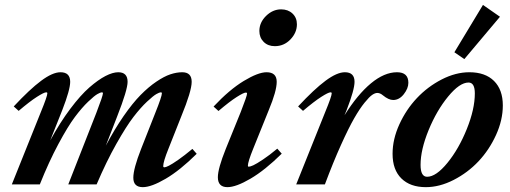

<svg xmlns="http://www.w3.org/2000/svg" viewBox="-20 -753 2082 784"><path d="M28.3 0 147 -295.9Q173.3 -359.9 173.3 -372.1Q173.3 -376 168.5 -376Q159.7 -376 130.6 -357.4Q101.6 -338.9 56.2 -300.3L36.1 -318.4Q101.6 -388.7 148.2 -423.3Q194.8 -458 227.1 -458Q266.6 -458 266.6 -418.9Q266.6 -386.7 234.4 -303.7L185.1 -179.7Q225.1 -252.9 267.1 -308.8Q309.1 -364.7 345 -396Q380.9 -427.2 410.6 -442.6Q440.4 -458 462.9 -458Q501 -458 501 -418.9Q501 -386.2 458.5 -277.8L412.1 -158.2Q447.8 -225.6 484.6 -278.8Q521.5 -332 554 -365Q586.4 -397.9 618.2 -419.4Q649.9 -440.9 675.5 -449.5Q701.2 -458 724.1 -458Q762.7 -458 762.7 -418.9Q762.7 -381.3 720.2 -277.8L668 -146Q646.5 -92.8 646.5 -74.7Q646.5 -69.8 651.4 -69.8Q656.7 -69.8 669.4 -76.2Q682.1 -82.5 707.8 -100.3Q733.4 -118.2 765.6 -145L783.2 -125Q715.3 -57.6 656.7 -23.2Q598.1 11.2 563 11.2Q524.4 11.2 524.4 -27.3Q524.4 -64 556.2 -145L614.3 -292.5Q641.1 -359.4 641.1 -372.6Q641.1 -376 636.2 -376Q631.3 -376 618.9 -369.1Q606.4 -362.3 580.3 -337.9Q554.2 -313.5 524.9 -275.4Q495.6 -237.3 454.8 -165Q414.1 -92.8 374.5 0H258.8L373.5 -292.5Q400.4 -362.3 400.4 -372.6Q400.4 -376 395.5 -376Q390.6 -376 378.2 -369.1Q365.7 -362.3 340.1 -337.9Q314.5 -313.5 285.9 -275.4Q257.3 -237.3 218.5 -165Q179.7 -92.8 142.6 0Z M1102.1 -564.5Q1074.2 -564.5 1056.6 -582Q1039.1 -599.6 1039.1 -626.5Q1039.1 -661.1 1066.4 -688Q1093.8 -714.8 1127.9 -714.8Q1156.2 -714.8 1174.3 -697.8Q1192.4 -680.7 1192.4 -653.8Q1192.4 -619.6 1166 -592Q1139.6 -564.5 1102.1 -564.5ZM908.7 11.2Q869.6 11.2 869.6 -29.3Q869.6 -64.5 901.9 -145L962.9 -295.4Q988.8 -361.3 988.8 -371.1Q988.8 -375 983.9 -375Q975.1 -375 946.3 -356.7Q917.5 -338.4 872.1 -299.8L852.1 -317.9Q916.5 -386.7 975.3 -422.4Q1034.2 -458 1068.4 -458Q1109.9 -458 1109.9 -418.9Q1109.9 -381.3 1077.6 -303.7L1014.2 -146.5Q992.2 -92.3 992.2 -76.2Q992.2 -72.3 995.6 -72.3Q1001.5 -72.3 1014.4 -78.1Q1027.3 -84 1053.7 -101.6Q1080.1 -119.1 1112.3 -146L1130.4 -125.5Q1062 -58.1 1002.9 -23.4Q943.8 11.2 908.7 11.2Z M1189.5 0 1308.1 -295.9Q1334.5 -359.9 1334.5 -372.1Q1334.5 -376 1329.6 -376Q1320.8 -376 1291.7 -357.4Q1262.7 -338.9 1217.3 -300.3L1197.3 -318.4Q1262.7 -388.7 1309.3 -423.3Q1356 -458 1388.2 -458Q1427.7 -458 1427.7 -418.9Q1427.7 -386.7 1395.5 -303.7L1386.7 -282.2Q1439.9 -367.2 1494.6 -412.6Q1549.3 -458 1601.1 -458Q1647.5 -458 1647.5 -415Q1647.5 -392.1 1628.9 -368.4Q1610.4 -344.7 1585.4 -344.7Q1566.9 -344.7 1543.5 -363.8Q1532.2 -373.5 1520.5 -373.5Q1511.7 -373.5 1500 -365.7Q1488.3 -357.9 1468.5 -333.5Q1448.7 -309.1 1426.3 -270Q1403.8 -231 1372.3 -161.1Q1340.8 -91.3 1306.6 0Z M1876 -511.7 1835.4 -539.6 1952.1 -732.9 2021.5 -684.6ZM1718.8 11.2Q1655.3 11.2 1619.1 -24.2Q1583 -59.6 1583 -125Q1583 -184.6 1610.8 -245.4Q1638.7 -306.2 1682.4 -352.5Q1726.1 -398.9 1783.4 -428.5Q1840.8 -458 1896.5 -458Q1961.4 -458 1997.3 -422.4Q2033.2 -386.7 2033.2 -322.3Q2033.2 -262.7 2005.4 -201.7Q1977.5 -140.6 1933.8 -94.2Q1890.1 -47.9 1832.5 -18.3Q1774.9 11.2 1718.8 11.2ZM1724.1 -31.2Q1760.7 -31.2 1807.1 -88.1Q1853.5 -145 1886.2 -226.3Q1918.9 -307.6 1918.9 -371.6Q1918.9 -416 1893.1 -416Q1856.9 -416 1810.1 -359.1Q1763.2 -302.2 1730.2 -221.9Q1697.3 -141.6 1697.3 -79.6Q1697.3 -31.2 1724.1 -31.2Z"/></svg>

Font: Elstob 8pt
Style: Bold Italic
Weight: 700
Italic angle: -20°
Designer: Peter S. Baker
Version: Version 1.015